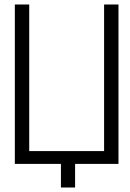

<svg xmlns="http://www.w3.org/2000/svg" viewBox="-20 -731 577 854"><path d="M110 -59H443V-711H507V-2H314V103H251V-2H46V-711H110Z"/></svg>

Font: Fundamental  Brigade Scvhlank
Style: Regular
Weight: 100
Designer: Peter Wiegel, original typeface by Arno Drescher 1935
Foundry: Peter Wiegel
Version: Version 0.000 2012 initial release